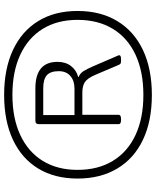

<svg xmlns="http://www.w3.org/2000/svg" viewBox="67 -817 754 928"><g transform="rotate(-90 444.0 -353.0)"><path d="M449 4Q323 4 232.5 -39Q142 -82 93.5 -163Q45 -244 45 -355Q45 -466 93.5 -545.5Q142 -625 232.5 -667.5Q323 -710 449 -710Q575 -710 666 -667.5Q757 -625 806 -545.5Q855 -466 855 -355Q855 -244 806 -163Q757 -82 666 -39Q575 4 449 4ZM449 -37Q562 -37 643.5 -75Q725 -113 768.5 -184.5Q812 -256 812 -355Q812 -453 768.5 -523.5Q725 -594 643.5 -632Q562 -670 449 -670Q337 -670 255.5 -632Q174 -594 130.5 -523.5Q87 -453 87 -355Q87 -256 130.5 -184.5Q174 -113 255.5 -75Q337 -37 449 -37ZM328 -145Q308 -145 308 -156V-543Q308 -559 324 -559H481Q609 -559 609 -452Q609 -413 589 -387Q569 -361 536 -352V-350Q554 -343 565 -325Q576 -307 588 -279L638 -163Q641 -158 641 -153Q641 -145 620 -145H614Q604 -145 600.5 -147.5Q597 -150 594 -157L546 -270Q530 -307 511.5 -319.5Q493 -332 461 -332H353V-156Q353 -145 332 -145ZM352 -370H480Q518 -370 541 -390Q564 -410 564 -446Q564 -486 544.5 -503.5Q525 -521 481 -521H352Z"/></g></svg>

Font: Asap Expanded Expanded Light
Style: Italic
Weight: 300
Width: 7
Italic angle: -6°
Designer: Pablo Cosgaya
Foundry: Omnibus-Type
Version: Version 3.001; ttfautohint (v1.8.4.7-5d5b)